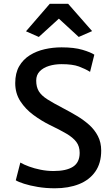

<svg xmlns="http://www.w3.org/2000/svg" viewBox="-20 -1006 605 1034"><path d="M275.5 8Q227 8 183.8 0.8Q140.5 -6.5 109.5 -16.5Q78.5 -26.5 65 -35L89.5 -130.5Q108.5 -119.5 137 -109Q165.5 -98.5 199.5 -91.8Q233.5 -85 268.5 -85Q337 -85 373 -108Q409 -131 409 -183Q409 -218 391 -241.8Q373 -265.5 337.2 -286.5Q301.5 -307.5 248 -333Q202.5 -355.5 159.8 -387Q117 -418.5 89.5 -461Q62 -503.5 62 -558.5Q62 -612.5 83.2 -649.2Q104.5 -686 140.5 -708.5Q176.5 -731 220.8 -741Q265 -751 311.5 -751Q379.5 -751 424 -737.8Q468.5 -724.5 488 -711.5L465 -619Q439.5 -635 405.2 -647.8Q371 -660.5 311.5 -660.5Q275 -660.5 244 -651Q213 -641.5 194 -622Q175 -602.5 175 -572Q175 -537.5 189.2 -514.2Q203.5 -491 235.5 -470.8Q267.5 -450.5 319.5 -423.5Q357 -404 393.5 -382.2Q430 -360.5 459.8 -334Q489.5 -307.5 507.2 -273.2Q525 -239 525 -195Q525 -127 493.2 -81.8Q461.5 -36.5 405.2 -14.2Q349 8 275.5 8ZM189 -807 120 -837.5 248 -985.5H347L476 -838.5L404 -807L297 -905.5Z"/></svg>

Font: Tracken
Style: Regular
Weight: 400
Designer: Eben Sorkin
Foundry: Eben Sorkin
Version: Version 2.001